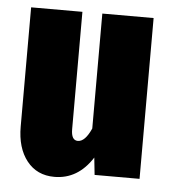

<svg xmlns="http://www.w3.org/2000/svg" viewBox="-45 -574 565 634"><g transform="rotate(5 237.5 -257.5)"><path d="M439 0H290L284 -57Q236 18 158 18Q100 18 66.5 -24.5Q33 -67 33 -138V-533H203V-144Q203 -107 225 -107Q249 -107 269 -152V-533H439Z"/></g></svg>

Font: Fira Sans Compressed ExtraBold
Style: Regular
Weight: 800
Width: 1
Designer: bBox Type GmbH & Carrois Corporate GbR & Edenspiekermann AG
Foundry: bBox Type GmbH & Carrois Corporate GbR & Edenspiekermann AG
Version: Version 4.301